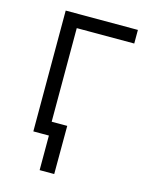

<svg xmlns="http://www.w3.org/2000/svg" viewBox="-108 -614 645 838"><g transform="rotate(15 214.5 -195.0)"><path d="M409.7 -545.9V-484.4H149.9V0H83.5V-545.9ZM153.8 156.2V0H111.8V-61.5H220.2L219.7 156.2Z"/></g></svg>

Font: Inter Light
Style: Regular
Weight: 300
Designer: Rasmus Andersson
Foundry: rsms
Version: Version 4.000;git-a52131595